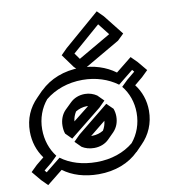

<svg xmlns="http://www.w3.org/2000/svg" viewBox="-97 -945 965 1089"><g transform="rotate(-10 385.0 -400.5)"><path d="M368 -648 529 -788 581 -722 393 -613ZM330 -686 295 -651 351 -574 386 -539 624 -677 660 -712 569 -827 534 -862ZM386 -101C420 -101 450 -113 471 -134L506 -169L507 -170C528 -192 540 -221 540 -256C540 -272 537 -287 532 -301L496 -336L316 -190L281 -155L316 -120C335 -108 359 -101 386 -101ZM386 -171H380L469 -243C467 -224 461 -205 451 -189C433 -178 411 -171 386 -171ZM230 -256C230 -239 232 -224 237 -210L272 -175L454 -321L489 -356L454 -391C435 -404 411 -412 386 -412C352 -412 322 -400 300 -378L264 -343C243 -322 230 -291 230 -256ZM301 -269C303 -289 310 -307 320 -323C338 -334 361 -342 386 -342C388 -342 390 -341 392 -341ZM684 -488 638 -450 602 -415C637 -372 657 -317 657 -256C657 -192 636 -136 599 -91C545 -46 471 -20 386 -20C304 -20 234 -42 182 -81L96 -12L86 -24L130 -60L166 -95C132 -139 113 -194 113 -256C113 -320 135 -377 171 -420C227 -466 302 -493 386 -493C463 -493 533 -470 587 -430L674 -500ZM722 -449 758 -484 713 -538 678 -573 587 -500C533 -540 463 -563 386 -563C292 -563 210 -530 153 -474H152L117 -438C70 -391 42 -329 42 -256C42 -196 60 -143 92 -99L48 -63L12 -28L57 26L92 61L182 -11C234 28 304 50 386 50C481 50 562 18 617 -37H618L653 -73C700 -120 728 -183 728 -256C728 -315 709 -368 676 -411Z"/></g></svg>

Font: Hussar Press
Style: Bold
Weight: 700
Foundry: Cannot Into Space Fonts
Version: Version 1.43